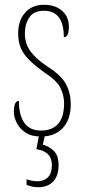

<svg xmlns="http://www.w3.org/2000/svg" viewBox="-20 -561 355 803"><path d="M151 10Q111 10 86 -7Q61 -24 49.5 -48Q38 -72 38 -93Q38 -139 59 -139Q59 -80 81.5 -47.5Q104 -15 152 -15Q198 -15 223 -43Q248 -71 248 -129Q248 -163 232.5 -194Q217 -225 164 -259Q124 -288 100 -312.5Q76 -337 66 -362.5Q56 -388 56 -421Q56 -475 85 -508Q114 -541 164 -541Q211 -541 239.5 -516Q268 -491 268 -450Q268 -405 247 -405Q247 -516 164 -516Q121 -516 102.5 -488Q84 -460 84 -420Q84 -379 107 -347Q130 -315 178 -283Q237 -246 256.5 -208Q276 -170 276 -126Q276 -62 243 -26Q210 10 151 10ZM139 222Q115 222 91 212V189Q118 197 136 197Q164 197 180.5 180.5Q197 164 197 130Q197 72 132 63L146 -9H171L159 44Q184 50 204.5 69.5Q225 89 225 130Q225 174 202.5 198Q180 222 139 222Z"/></svg>

Font: Noto Serif Khmer ExtraCondensed Thin
Style: Regular
Weight: 100
Width: 2
Designer: Danh Hong and the Monotype Design Team
Foundry: Monotype Imaging Inc.
Version: Version 2.004; ttfautohint (v1.8.4.7-5d5b)